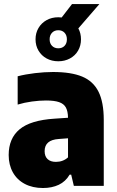

<svg xmlns="http://www.w3.org/2000/svg" viewBox="-20 -910 574 940"><path d="M488 -322.5V0H341.5L328.5 -55H321Q301 -21 267.5 -5.2Q234 10.5 190.5 10.5Q139.5 10.5 101.5 -9.5Q63.5 -29.5 43 -66.2Q22.5 -103 22.5 -151Q22.5 -232.5 76 -277Q129.5 -321.5 246.5 -329L313 -333.5Q312.5 -365.5 302.5 -383.8Q292.5 -402 269.2 -410Q246 -418 205 -418Q173 -418 136.2 -413Q99.5 -408 66.5 -398V-536.5Q105 -546.5 151.5 -552Q198 -557.5 239.5 -557.5Q328.5 -557.5 382.5 -535Q436.5 -512.5 462.2 -461.2Q488 -410 488 -322.5ZM313 -139.5V-233L267.5 -229.5Q198.5 -225 198.5 -170Q198.5 -144.5 213 -131Q227.5 -117.5 253.5 -117.5Q288.5 -117.5 313 -139.5ZM363.5 -771Q376.5 -747.5 376.5 -717.5Q376.5 -686.5 362.2 -662Q348 -637.5 322.5 -623.8Q297 -610 265.5 -610Q233.5 -610 208.2 -623.8Q183 -637.5 168.5 -662Q154 -686.5 154 -717.5Q154 -748.5 168.5 -773Q183 -797.5 208.2 -811.5Q233.5 -825.5 265.5 -825.5Q271 -825.5 282 -824.5L332.5 -890H466.5ZM307.5 -717.5Q307.5 -737.5 296 -749.8Q284.5 -762 265.5 -762Q246.5 -762 234.8 -749.8Q223 -737.5 223 -717.5Q223 -697.5 234.8 -685.5Q246.5 -673.5 265.5 -673.5Q284.5 -673.5 296 -685.5Q307.5 -697.5 307.5 -717.5Z"/></svg>

Font: Encode Sans Semi Condensed ExBd
Style: Regular
Weight: 800
Width: 4
Designer: Multiple Designers
Foundry: Impallari Type
Version: Version 2.000